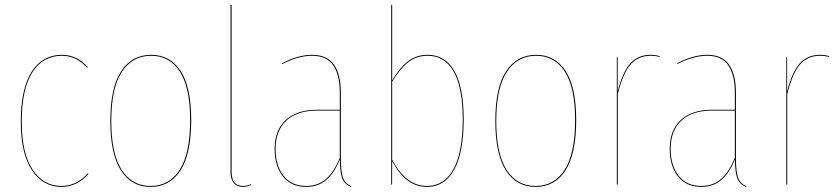

<svg xmlns="http://www.w3.org/2000/svg" viewBox="-20 -750 3408 780"><path d="M231.4 -527.3Q292.5 -527.3 336.9 -477.1L333.5 -474.6Q290.5 -523.4 231.4 -523.4Q153.8 -523.4 111.1 -455.6Q68.4 -387.7 68.4 -255.9Q68.4 -127 112.5 -60.8Q156.7 5.4 229.5 5.4Q291.5 5.4 336.9 -46.4L339.8 -43.9Q293.5 9.3 229.5 9.3Q155.3 9.3 109.9 -58.1Q64.5 -125.5 64.5 -255.9Q64.5 -389.2 108.4 -458.3Q152.3 -527.3 231.4 -527.3Z M756.8 -262.2Q756.8 -125.5 713.6 -58.1Q670.4 9.3 591.8 9.3Q513.7 9.3 470.9 -57.9Q428.2 -125 428.2 -258.3Q428.2 -394.5 472.2 -460.9Q516.1 -527.3 593.8 -527.3Q671.4 -527.3 714.1 -461.4Q756.8 -395.5 756.8 -262.2ZM432.1 -258.3Q432.1 -126.5 473.9 -60.5Q515.6 5.4 591.8 5.4Q668.5 5.4 710.4 -61Q752.4 -127.4 752.4 -262.2Q752.4 -393.6 710.9 -458.5Q669.4 -523.4 593.8 -523.4Q518.1 -523.4 475.1 -458Q432.1 -392.6 432.1 -258.3Z M966.8 9.3Q942.4 9.3 929.4 -6.8Q916.5 -22.9 916.5 -51.3V-730.5H920.9V-51.3Q920.9 5.4 967.3 5.4Q984.4 5.4 1000 -2.4L1000.5 1Q982.9 9.3 966.8 9.3Z M1364.7 -108.4Q1364.7 -53.2 1373.5 -28.3Q1382.3 -3.4 1407.2 5.9L1405.8 9.3Q1379.9 -1 1370.4 -25.4Q1360.8 -49.8 1360.8 -102.5Q1338.4 -46.9 1305.2 -18.8Q1272 9.3 1224.1 9.3Q1162.6 9.3 1129.2 -33.2Q1095.7 -75.7 1095.7 -145Q1095.7 -221.2 1140.9 -262.7Q1186 -304.2 1269 -304.2H1360.4V-372.6Q1360.4 -445.8 1333.7 -484.6Q1307.1 -523.4 1247.6 -523.4Q1192.4 -523.4 1126.5 -489.7L1126 -493.2Q1191.4 -527.3 1247.6 -527.3Q1309.1 -527.3 1336.9 -487.5Q1364.7 -447.8 1364.7 -372.6ZM1224.1 5.4Q1272 5.4 1304.7 -23.4Q1337.4 -52.2 1360.4 -109.4V-300.8H1269.5Q1187.5 -300.8 1143.6 -260.3Q1099.6 -219.7 1099.6 -145Q1099.6 -77.1 1132.1 -35.9Q1164.6 5.4 1224.1 5.4Z M1717.3 -527.3Q1789.1 -527.3 1826.4 -460.9Q1863.8 -394.5 1863.8 -264.2Q1863.8 -131.8 1825.4 -61.3Q1787.1 9.3 1713.9 9.3Q1627.9 9.3 1573.2 -96.2L1572.8 0H1569.3V-730.5H1573.2V-423.3Q1601.6 -472.7 1636 -500Q1670.4 -527.3 1717.3 -527.3ZM1713.9 5.4Q1785.6 5.4 1822.8 -64.2Q1859.9 -133.8 1859.9 -264.2Q1859.9 -392.6 1823.7 -458Q1787.6 -523.4 1717.3 -523.4Q1671.4 -523.4 1637.7 -496.6Q1604 -469.7 1573.2 -418V-101.6Q1629.4 5.4 1713.9 5.4Z M2320.8 -262.2Q2320.8 -125.5 2277.6 -58.1Q2234.4 9.3 2155.8 9.3Q2077.6 9.3 2034.9 -57.9Q1992.2 -125 1992.2 -258.3Q1992.2 -394.5 2036.1 -460.9Q2080.1 -527.3 2157.7 -527.3Q2235.4 -527.3 2278.1 -461.4Q2320.8 -395.5 2320.8 -262.2ZM1996.1 -258.3Q1996.1 -126.5 2037.8 -60.5Q2079.6 5.4 2155.8 5.4Q2232.4 5.4 2274.4 -61Q2316.4 -127.4 2316.4 -262.2Q2316.4 -393.6 2274.9 -458.5Q2233.4 -523.4 2157.7 -523.4Q2082 -523.4 2039.1 -458Q1996.1 -392.6 1996.1 -258.3Z M2623 -527.3Q2642.1 -527.3 2660.2 -522L2659.7 -518.6Q2642.6 -523.4 2623 -523.4Q2572.3 -523.4 2541.3 -487.5Q2510.3 -451.7 2489.7 -367.2V0H2485.8V-517.1H2489.3V-378.9Q2509.3 -458 2540.8 -492.7Q2572.3 -527.3 2623 -527.3Z M2969.7 -108.4Q2969.7 -53.2 2978.5 -28.3Q2987.3 -3.4 3012.2 5.9L3010.7 9.3Q2984.9 -1 2975.3 -25.4Q2965.8 -49.8 2965.8 -102.5Q2943.4 -46.9 2910.2 -18.8Q2877 9.3 2829.1 9.3Q2767.6 9.3 2734.1 -33.2Q2700.7 -75.7 2700.7 -145Q2700.7 -221.2 2745.8 -262.7Q2791 -304.2 2874 -304.2H2965.3V-372.6Q2965.3 -445.8 2938.7 -484.6Q2912.1 -523.4 2852.5 -523.4Q2797.4 -523.4 2731.4 -489.7L2731 -493.2Q2796.4 -527.3 2852.5 -527.3Q2914.1 -527.3 2941.9 -487.5Q2969.7 -447.8 2969.7 -372.6ZM2829.1 5.4Q2877 5.4 2909.7 -23.4Q2942.4 -52.2 2965.3 -109.4V-300.8H2874.5Q2792.5 -300.8 2748.5 -260.3Q2704.6 -219.7 2704.6 -145Q2704.6 -77.1 2737.1 -35.9Q2769.5 5.4 2829.1 5.4Z M3311.5 -527.3Q3330.6 -527.3 3348.6 -522L3348.1 -518.6Q3331.1 -523.4 3311.5 -523.4Q3260.7 -523.4 3229.7 -487.5Q3198.7 -451.7 3178.2 -367.2V0H3174.3V-517.1H3177.7V-378.9Q3197.8 -458 3229.2 -492.7Q3260.7 -527.3 3311.5 -527.3Z"/></svg>

Font: Fira Sans Compressed Four
Style: Regular
Weight: 100
Width: 1
Designer: Carrois Corporate & Edenspiekermann AG
Foundry: Carrois Corporate GbR & Edenspiekermann AG
Version: Version 4.203;PS 004.203;hotconv 1.0.88;makeotf.lib2.5.64775